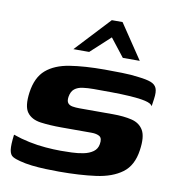

<svg xmlns="http://www.w3.org/2000/svg" viewBox="-71 -657 659 723"><g transform="rotate(10 258.5 -295.0)"><path d="M201.9 3.6Q177.8 3.6 150.6 2.6Q123.3 1.6 97.7 -1.3Q72 -4.3 51.3 -9.9Q33.6 -14.2 22.6 -20.5Q11.7 -26.8 8.9 -45.6Q6.2 -64.3 11.3 -104Q41.5 -93.4 73.6 -86.7Q105.7 -80 137 -77.5Q168.2 -74.9 195.2 -74.9Q214 -74.9 236.7 -75.7Q259.4 -76.4 281.1 -80.7Q302.8 -85 317.8 -95.7Q332.7 -106.4 335.7 -125.3Q339.5 -147.7 328.5 -154.8Q317.4 -161.9 297.2 -161.9H182.9Q137.4 -161.9 102.3 -166.7Q67.1 -171.6 50.3 -194.2Q33.5 -216.8 40.9 -270.7Q49.2 -329.7 82.6 -358.3Q115.9 -386.9 172.2 -395.8Q228.4 -404.7 305.4 -404.7Q333.7 -404.7 371.1 -403.9Q408.6 -403.1 435.2 -399.1Q465.7 -395.8 482.6 -389.5Q499.5 -383.2 505.3 -369.5Q511.2 -355.7 507.1 -328L503 -299.6Q498.2 -309.9 474.7 -315.3Q451.2 -320.6 417 -322.7Q382.8 -324.8 345.7 -325.1Q308.6 -325.4 276.6 -325.4Q254.1 -325.4 235.2 -322.8Q216.2 -320.3 204.1 -310.7Q192.1 -301.2 188.5 -280Q186.2 -263.6 192.1 -256.2Q197.9 -248.8 209.8 -246.7Q221.7 -244.6 236.8 -244.6H364Q406.2 -244.6 436.8 -237.2Q467.4 -229.8 481.6 -205.4Q495.8 -181 488.1 -128.8Q479.7 -69.1 441.8 -41.1Q403.9 -13 342.4 -4.7Q280.9 3.6 201.9 3.6ZM175.4 -460 299 -592.6H340.1L429.2 -460H364.4L310.5 -528.9L235.7 -460Z"/></g></svg>

Font: Genos Thin
Style: Italic
Weight: 100
Italic angle: -8°
Designer: Robert E. Leuschke
Foundry: Robert E. Leuschke
Version: Version 1.010